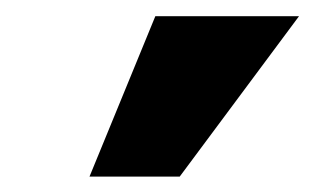

<svg xmlns="http://www.w3.org/2000/svg" viewBox="-20 -830 397 242"><path d="M92.8 -607.4H206.5L356.9 -809.6H175.8Z"/></svg>

Font: Oswald
Style: Heavy
Weight: 800
Designer: Vernon Adams
Foundry: Vernon Adams
Version: 3.0; ttfautohint (v0.95.6-bc232) -l 8 -r 50 -G 200 -x 0 -w "